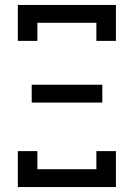

<svg xmlns="http://www.w3.org/2000/svg" viewBox="-20 -755 540 775"><path d="M52 -590H131V-663H369V-590H448V-735H52ZM108 -341H393V-413H108ZM52 0H448V-145H369V-72H131V-145H52Z"/></svg>

Font: Iosevka SS09
Style: Regular
Weight: 400
Monospace: yes
Designer: Belleve Invis
Foundry: Belleve Invis
Version: Version 5.2.1; ttfautohint (v1.8.3)